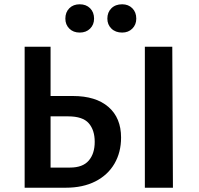

<svg xmlns="http://www.w3.org/2000/svg" viewBox="-20 -876 927 896"><path d="M95 0V-658H216V-94H307Q366 -94 394 -126.5Q422 -159 422 -214Q422 -269 394 -301Q366 -333 298 -333H174V-428H320Q427 -428 486 -377Q545 -326 545 -234Q545 -165 514 -112Q483 -59 425 -29.5Q367 0 287 0ZM656 0V-658H784L787 0ZM352 -724Q322 -724 303.5 -742.5Q285 -761 285 -789Q285 -819 303.5 -837.5Q322 -856 352 -856Q382 -856 400.5 -837.5Q419 -819 419 -789Q419 -761 400.5 -742.5Q382 -724 352 -724ZM550 -724Q519 -724 500 -742.5Q481 -761 481 -789Q481 -819 500 -837.5Q519 -856 550 -856Q579 -856 597.5 -837.5Q616 -819 616 -789Q616 -761 597.5 -742.5Q579 -724 550 -724Z"/></svg>

Font: Ysabeau Office
Style: Bold
Weight: 700
Designer: Christian Thalmann (Catharsis Fonts)
Version: Version 2.001;gftools[0.9.30]; featfreeze: tnum,lnum,ss02